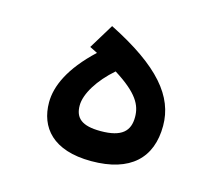

<svg xmlns="http://www.w3.org/2000/svg" viewBox="-72 -537 731 632"><g transform="rotate(15 293.0 -220.5)"><path d="M285.6 2.9C418.9 2.9 484.4 -61 484.4 -170.4C484.4 -270.5 414.6 -355 237.3 -444.3L185.5 -359.4C194.8 -355 203.6 -350.6 211.9 -346.2C130.4 -270 101.6 -203.1 101.6 -148.4C101.6 -63.5 154.3 2.9 285.6 2.9ZM287.1 -303.2C368.7 -252 387.7 -215.3 387.7 -174.3C387.7 -127.4 362.8 -100.6 289.6 -100.6C225.1 -100.6 201.7 -122.1 201.7 -164.6C201.7 -204.1 235.4 -258.3 287.1 -303.2Z"/></g></svg>

Font: Cascadia Code PL
Style: Regular
Weight: 400
Monospace: yes
Designer: Aaron Bell
Foundry: Saja Typeworks
Version: Version 2404.023